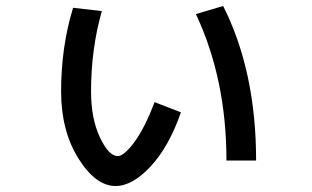

<svg xmlns="http://www.w3.org/2000/svg" viewBox="-20 -577 1040 641"><path d="M634 -530 725 -557Q835 -339 835 -41H736Q736 -313 634 -530ZM320 -540Q284 -414 284 -272Q284 -181 313.5 -118.5Q343 -56 373 -56Q394 -56 428.5 -102.5Q463 -149 496 -236L584 -202Q544 -87 483 -21.5Q422 44 366 44Q299 44 241.5 -48.5Q184 -141 184 -272Q184 -421 224 -551Z"/></svg>

Font: Mplus 1p Medium
Style: Regular
Weight: 500
Version: Version 1.061